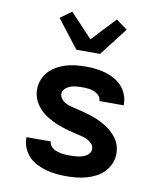

<svg xmlns="http://www.w3.org/2000/svg" viewBox="-87 -846 774 924"><g transform="rotate(10 300.0 -384.5)"><path d="M299 8Q274 8 249.5 5.5Q225 3 201.5 -3.5Q178 -10 155.5 -21Q133 -32 116 -49.5Q99 -67 89 -90.5Q79 -114 79 -138V-144H198V-143Q198 -133 204 -124Q210 -115 219 -109.5Q228 -104 237.5 -101Q247 -98 257.5 -96Q268 -94 278.5 -93.5Q289 -93 299 -93Q309 -93 319.5 -93.5Q330 -94 340 -95.5Q350 -97 360 -100Q370 -103 379 -108.5Q388 -114 394 -122.5Q400 -131 400 -142Q400 -157 389 -168.5Q378 -180 364.5 -186Q351 -192 336 -195.5Q321 -199 306 -202.5Q291 -206 276.5 -210Q262 -214 247.5 -218.5Q233 -223 219 -228.5Q205 -234 191.5 -241Q178 -248 165 -256Q152 -264 140.5 -274Q129 -284 119.5 -296Q110 -308 103 -321.5Q96 -335 92.5 -349.5Q89 -364 89 -380Q89 -404 98 -427Q107 -450 123 -467.5Q139 -485 160.5 -497Q182 -509 205.5 -516Q229 -523 253 -525.5Q277 -528 301 -528Q325 -528 349 -525.5Q373 -523 396 -516.5Q419 -510 440.5 -498.5Q462 -487 478.5 -469Q495 -451 504 -428.5Q513 -406 513 -382V-376H394V-377Q394 -392 383 -403Q372 -414 358.5 -419Q345 -424 330.5 -425.5Q316 -427 301 -427Q286 -427 271.5 -425.5Q257 -424 243.5 -419Q230 -414 219 -403.5Q208 -393 208 -379Q208 -364 218.5 -352Q229 -340 243 -334Q257 -328 272 -324.5Q287 -321 301.5 -317.5Q316 -314 331 -310Q346 -306 360.5 -301.5Q375 -297 389 -291.5Q403 -286 416.5 -279Q430 -272 442.5 -264Q455 -256 466.5 -246Q478 -236 488 -224.5Q498 -213 505 -199.5Q512 -186 515.5 -171Q519 -156 519 -141Q519 -116 509.5 -92.5Q500 -69 482.5 -51Q465 -33 443 -21.5Q421 -10 397 -3.5Q373 3 348.5 5.5Q324 8 299 8ZM242 -600 136 -737 191 -777 300 -661 409 -777 464 -737 358 -600Z"/></g></svg>

Font: R Plex Mono
Style: Bold
Weight: 700
Monospace: yes
Designer: Belleve Invis
Foundry: Belleve Invis
Version: Version 31.8.0